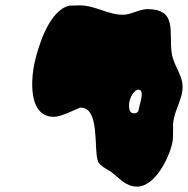

<svg xmlns="http://www.w3.org/2000/svg" viewBox="-20 -621 700 715"><path d="M463 -247C466 -259 479 -287 496 -287C517 -287 504 -245 502 -237C501 -232 496 -211 495 -207C490 -200 485 -199 479 -199C457 -199 459 -230 463 -247ZM281 -220C353 -220 328 -65 345 -20C351 -3 389 15 395 20C423 41 448 74 490 74C558 74 609 -33 621 -86C629 -120 620 -149 628 -182C635 -212 650 -241 657 -271C672 -336 626 -368 619 -427C609 -503 640 -587 529 -587C499 -587 467 -566 438 -566C381 -566 335 -601 276 -601C270 -601 244 -600 239 -600C163 -584 123 -448 110 -393C94 -325 85 -186 180 -186C209 -186 254 -211 278 -220Z"/></svg>

Font: Charger
Style: OversprayIt
Weight: 400
Designer: Jasper
Foundry: Cannot Into Space Fonts
Version: Version 0.980